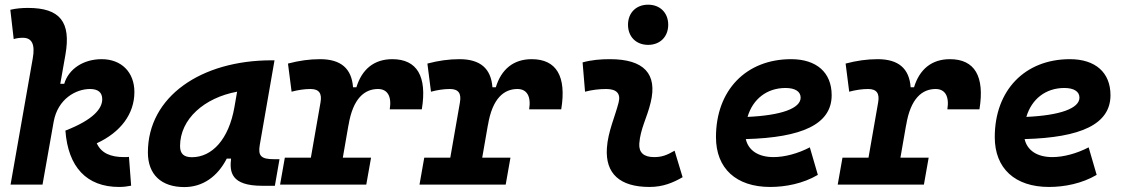

<svg xmlns="http://www.w3.org/2000/svg" viewBox="-20 -776 4728 807"><path d="M480.5 9.8C501.5 9.8 516.1 7.3 531.2 4.4L522 -116.7C515.6 -115.7 511.7 -115.7 502 -115.7C444.3 -115.7 405.8 -132.3 386.7 -173.8C487.3 -220.2 544.9 -297.4 544.9 -389.2C544.9 -472.7 490.2 -527.3 407.2 -527.3C330.1 -527.3 268.1 -485.8 250 -423.8H233.4L254.9 -545.4C279.3 -683.6 232.4 -742.7 97.7 -742.7C72.8 -742.7 47.9 -740.7 23.4 -734.9L37.6 -611.8C50.3 -615.7 63.5 -617.2 76.2 -617.2C113.3 -617.2 128.4 -590.8 117.7 -530.8L24.4 0H158.7L205.6 -264.6C223.1 -360.8 299.3 -401.9 358.4 -401.9C392.6 -401.9 409.7 -387.2 409.7 -358.9C409.7 -319.8 373 -272.9 254.9 -227.1C266.1 -74.2 343.8 9.8 480.5 9.8Z M754.9 10.3C830.6 10.3 893.6 -32.2 933.1 -109.4H951.2C944.8 -54.2 949.7 4.9 1082 4.9H1135.3L1154.8 -106.9H1131.3C1077.6 -106.9 1064 -120.6 1071.8 -166.5L1133.8 -522.5H1121.6C825.2 -522.5 601.6 -370.1 601.6 -135.3C601.6 -43 657.2 10.3 754.9 10.3ZM786.6 -115.2C752.4 -115.2 736.8 -129.9 736.8 -162.1C736.8 -275.4 838.4 -365.2 976.6 -390.6L965.3 -325.7C941.9 -191.4 872.1 -115.2 786.6 -115.2Z M1157.2 0H1519.5L1539.6 -113.3H1420.9L1444.8 -251V-249.5C1463.4 -363.8 1513.2 -401.9 1568.8 -401.9C1608.4 -401.9 1627 -371.6 1618.2 -316.4H1752.9C1775.9 -455.1 1732.9 -527.3 1628.9 -527.3C1551.8 -527.3 1501 -484.4 1478 -409.2H1463.9C1458 -487.8 1413.1 -527.3 1325.2 -527.3C1280.8 -527.3 1236.3 -521 1190.4 -508.8L1205.6 -390.6C1233.4 -397.9 1259.8 -401.9 1285.2 -401.9C1321.3 -401.9 1334 -383.3 1327.1 -345.2L1286.6 -113.3H1177.2Z M1743.2 0H2105.5L2125.5 -113.3H2006.8L2030.8 -251V-249.5C2049.3 -363.8 2099.1 -401.9 2154.8 -401.9C2194.3 -401.9 2212.9 -371.6 2204.1 -316.4H2338.9C2361.8 -455.1 2318.8 -527.3 2214.8 -527.3C2137.7 -527.3 2086.9 -484.4 2064 -409.2H2049.8C2043.9 -487.8 1999 -527.3 1911.1 -527.3C1866.7 -527.3 1822.3 -521 1776.4 -508.8L1791.5 -390.6C1819.3 -397.9 1845.7 -401.9 1871.1 -401.9C1907.2 -401.9 1919.9 -383.3 1913.1 -345.2L1872.6 -113.3H1763.2Z M2815.4 -142.6C2781.7 -123 2761.2 -115.7 2729 -115.7C2686 -115.7 2664.6 -134.8 2667 -172.4C2671.4 -234.9 2699.7 -281.2 2714.8 -345.2C2744.1 -465.3 2687 -527.3 2543.9 -527.3C2505.4 -527.3 2466.8 -524.4 2428.7 -513.7L2439 -390.6C2468.8 -398.4 2498.5 -401.9 2528.3 -401.9C2571.8 -401.9 2589.8 -382.3 2580.1 -345.2C2565.9 -288.1 2535.2 -222.7 2530.8 -153.3C2523.9 -46.4 2585 9.8 2710 9.8C2767.1 9.8 2809.1 -8.3 2849.1 -31.2ZM2704.1 -587.4C2754.4 -587.4 2788.6 -621.6 2788.6 -671.9C2788.6 -722.2 2754.4 -756.3 2704.1 -756.3C2653.8 -756.3 2619.6 -722.2 2619.6 -671.9C2619.6 -621.6 2653.8 -587.4 2704.1 -587.4Z M3231.4 -115.7C3167.5 -115.7 3125.5 -143.6 3114.7 -191.4C3350.6 -197.8 3475.6 -253.4 3475.6 -376C3475.6 -471.2 3412.1 -527.3 3305.2 -527.3C3115.7 -527.3 2989.3 -396.5 2989.3 -199.7C2989.3 -67.9 3074.2 9.8 3217.3 9.8C3281.7 9.8 3355.5 -4.4 3417.5 -41L3383.8 -156.7C3334.5 -130.9 3278.3 -115.7 3231.4 -115.7ZM3122.1 -284.7C3144 -359.4 3203.1 -406.2 3281.7 -406.2C3322.3 -406.2 3345.2 -391.1 3345.2 -365.7C3345.2 -320.3 3263.2 -291 3122.1 -284.7Z M3501 0H3863.3L3883.3 -113.3H3764.6L3788.6 -251V-249.5C3807.1 -363.8 3856.9 -401.9 3912.6 -401.9C3952.1 -401.9 3970.7 -371.6 3961.9 -316.4H4096.7C4119.6 -455.1 4076.7 -527.3 3972.7 -527.3C3895.5 -527.3 3844.7 -484.4 3821.8 -409.2H3807.6C3801.8 -487.8 3756.8 -527.3 3668.9 -527.3C3624.5 -527.3 3580.1 -521 3534.2 -508.8L3549.3 -390.6C3577.1 -397.9 3603.5 -401.9 3628.9 -401.9C3665 -401.9 3677.7 -383.3 3670.9 -345.2L3630.4 -113.3H3521Z M4403.3 -115.7C4339.4 -115.7 4297.4 -143.6 4286.6 -191.4C4522.5 -197.8 4647.5 -253.4 4647.5 -376C4647.5 -471.2 4584 -527.3 4477.1 -527.3C4287.6 -527.3 4161.1 -396.5 4161.1 -199.7C4161.1 -67.9 4246.1 9.8 4389.2 9.8C4453.6 9.8 4527.3 -4.4 4589.4 -41L4555.7 -156.7C4506.3 -130.9 4450.2 -115.7 4403.3 -115.7ZM4293.9 -284.7C4315.9 -359.4 4375 -406.2 4453.6 -406.2C4494.1 -406.2 4517.1 -391.1 4517.1 -365.7C4517.1 -320.3 4435.1 -291 4293.9 -284.7Z"/></svg>

Font: Cascadia Mono PL
Style: Bold Italic
Weight: 700
Italic angle: -10°
Monospace: yes
Designer: Aaron Bell
Foundry: Saja Typeworks
Version: Version 2404.023